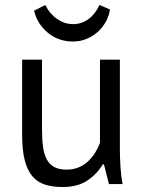

<svg xmlns="http://www.w3.org/2000/svg" viewBox="-20 -740 579 772"><path d="M69 0ZM149 -500V-215Q149 -176 153.5 -146.5Q158 -117 169 -97.5Q180 -78 199 -68Q218 -58 247 -58Q274 -58 295 -66.5Q316 -75 332.5 -90Q349 -105 361.5 -124.5Q374 -144 382 -166V-500H462V-142Q462 -106 464.5 -67.5Q467 -29 473 0H418L398 -79H393Q370 -40 331 -14Q292 12 232 12Q192 12 161.5 2.5Q131 -7 110.5 -31Q90 -55 79.5 -95.5Q69 -136 69 -198V-500ZM162 -720Q180 -684 210 -663.5Q240 -643 274 -643Q308 -643 335.5 -663Q363 -683 380 -720L422 -702Q419 -678 406.5 -654.5Q394 -631 374.5 -613Q355 -595 329 -584Q303 -573 273 -573Q245 -573 220 -581.5Q195 -590 174.5 -606.5Q154 -623 139 -645.5Q124 -668 117 -697Z"/></svg>

Font: PT Sans
Style: Regular
Weight: 400
Version: Version 2.003W OFL; ttfautohint (v1.6)